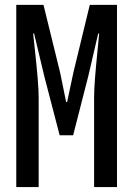

<svg xmlns="http://www.w3.org/2000/svg" viewBox="-20 -758 540 778"><path d="M45.9 0V-738.3H156.2L223.6 -463.9L248 -344.7H252L277.3 -463.9L343.8 -738.3H454.1V0H361.3V-361.3Q361.3 -391.6 364.7 -437.5Q368.2 -483.4 374.5 -546.4Q380.9 -609.4 381.8 -622.1H377.9L337.9 -450.2L276.4 -210H221.7L159.2 -450.2L118.2 -622.1H114.3Q116.2 -602.5 122.6 -544.4Q128.9 -486.3 132.8 -439Q136.7 -391.6 136.7 -361.3V0Z"/></svg>

Font: Gen Shin Gothic Monospace Medium
Style: Regular
Weight: 500
Designer: [Source Han Sans]
Ryoko NISHIZUKA  (kana & ideographs); Paul D. Hunt (Latin, Greek & Cyrillic); Wenlong ZHANG  (bopomofo
Version: Version 1.002.20150607